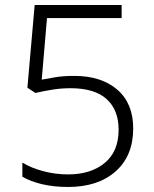

<svg xmlns="http://www.w3.org/2000/svg" viewBox="-20 -734 611 764"><path d="M275 -432Q383 -432 446.5 -377.5Q510 -323 510 -223Q510 -114 440 -52Q370 10 251 10Q194 10 147.5 -1Q101 -12 69 -31V-87Q103 -66 151.5 -53Q200 -40 251 -40Q341 -40 396.5 -85.5Q452 -131 452 -218Q452 -296 404.5 -339.5Q357 -383 260 -383Q223 -383 186.5 -377Q150 -371 121 -364L89 -385L118 -714H464V-662H167L146 -417Q167 -421 199 -426.5Q231 -432 275 -432Z"/></svg>

Font: Noto Sans Lao Light
Style: Regular
Weight: 300
Designer: Monotype Design Team
Foundry: Monotype Imaging Inc.
Version: Version 2.003; ttfautohint (v1.8.4.7-5d5b)